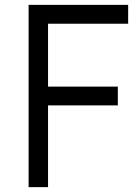

<svg xmlns="http://www.w3.org/2000/svg" viewBox="-20 -770 570 790"><path d="M507.3 -672.4H177.7V-413.6H464.8V-336.4H177.7V0H97.7V-750H507.3Z"/></svg>

Font: Now
Style: Regular
Weight: 400
Designer: Alfredo Marco Pradil
Foundry: Alfredo Marco Pradil
Version: Version 1.002;PS 001.002;hotconv 1.0.88;makeotf.lib2.5.64775